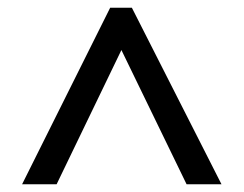

<svg xmlns="http://www.w3.org/2000/svg" viewBox="-20 -739 628 495"><path d="M37 -264 264 -719H320L551 -264H461L293 -610L126 -264Z"/></svg>

Font: Noto Sans Tamil Medium
Style: Regular
Weight: 500
Designer: Jelle Bosma - Monotype Design Team
Foundry: Monotype Imaging Inc.
Version: Version 2.004; ttfautohint (v1.8.4.7-5d5b)